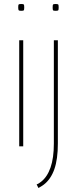

<svg xmlns="http://www.w3.org/2000/svg" viewBox="-20 -731 384 959"><path d="M86 -677Q76 -677 73.5 -679.5Q71 -682 71 -694Q71 -706 73 -708.5Q75 -711 86 -711Q97 -711 99 -708.5Q101 -706 101 -694Q101 -682 99 -679.5Q97 -677 86 -677ZM76 0V-530H96V0ZM269 -530V-14Q269 64 251.5 114Q234 164 199 191Q195 194 190.5 197Q186 200 181.5 202.5Q177 205 172 208L163 190Q169 188 174.5 184.5Q180 181 185 177Q216 153 232.5 105.5Q249 58 249 -14V-530ZM258 -677Q247 -677 245 -679.5Q243 -682 243 -694Q243 -706 245 -708.5Q247 -711 258 -711Q269 -711 271 -708.5Q273 -706 273 -694Q273 -682 271 -679.5Q269 -677 258 -677Z"/></svg>

Font: Georama ExtraCondensed Thin Thin
Style: Regular
Weight: 250
Version: Version 1.001